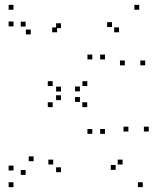

<svg xmlns="http://www.w3.org/2000/svg" viewBox="-20 -760 660 790"><path d="M567.5 10V-10H547.5V10ZM592.1 -218.8V-238.8H572.1V-218.8ZM508.2 -218.8V-238.8H488.2V-218.8ZM455.8 -61.2V-81.2H435.8V-61.2ZM484.4 -83.2V-103.2H464.4V-83.2ZM198.9 -83.2V-103.2H178.9V-83.2ZM230.8 -51.6V-71.6H210.8V-51.6ZM230.8 -348V-368H210.8V-348ZM196.7 -319.2V-339.2H176.7V-319.2ZM338.8 -319.2V-339.2H318.8V-319.2ZM308.8 -340.6V-360.6H288.8V-340.6ZM359.8 -209.2V-229.2H339.8V-209.2ZM412.1 -209.2V-229.2H392.1V-209.2ZM412.1 -515.5V-535.5H392.1V-515.5ZM359.8 -515.5V-535.5H339.8V-515.5ZM308.8 -384.1V-404.1H288.8V-384.1ZM339.2 -406V-426H319.2V-406ZM196.7 -406V-426H176.7V-406ZM230.8 -383.5V-403.5H210.8V-383.5ZM230.8 -644.2V-664.2H210.8V-644.2ZM214.8 -627.2V-647.2H194.8V-627.2ZM469.8 -627.2V-647.2H449.8V-627.2ZM440.8 -648.8V-668.8H420.8V-648.8ZM493.6 -491.2V-511.2H473.6V-491.2ZM577.5 -491.2V-511.2H557.5V-491.2ZM552.9 -720V-740H532.9V-720ZM35.5 -720V-740H15.5V-720ZM35.5 -651.5V-671.5H15.5V-651.5ZM106.5 -618.4V-638.4H86.5V-618.4ZM85.4 -650.8V-670.8H65.4V-650.8ZM85.4 -40.4V-60.4H65.4V-40.4ZM118.2 -96.6V-116.6H98.2V-96.6ZM35.5 -58.5V-78.5H15.5V-58.5ZM35.5 10V-10H15.5V10Z"/></svg>

Font: Monaspace Xenon Dots Var
Style: Regular
Weight: 400
Designer: Riley Cran and the Lettermatic Team
Version: Version 1.100 (Monaspace Xenon Dots)